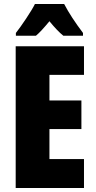

<svg xmlns="http://www.w3.org/2000/svg" viewBox="-20 -947 483 967"><path d="M303 -927H156C139 -892 87 -815 60 -781V-767H161C178 -781 201 -806 229 -840C256 -807 279 -783 299 -767H398V-781C358 -834 326 -883 303 -927ZM403 0V-146H229V-297H390V-441H229V-570H403V-714H59V0Z"/></svg>

Font: Noto Sans Lao Looped ExtraCondensed Black
Style: Regular
Weight: 900
Width: 2
Designer: Mark Frömberg, Ben Mitchell
Foundry: The Fontpad Ltd
Version: Version 1.002